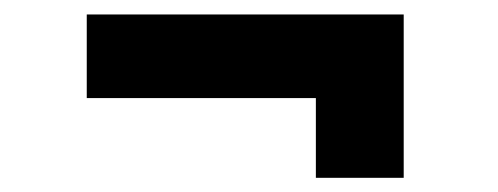

<svg xmlns="http://www.w3.org/2000/svg" viewBox="-20 -402 695 268"><path d="M420.9 -153.8V-265.1H101.1V-381.8H543.5V-153.8Z"/></svg>

Font: Inter Display
Style: Bold
Weight: 700
Designer: Rasmus Andersson
Foundry: rsms
Version: Version 4.001;git-9221beed3